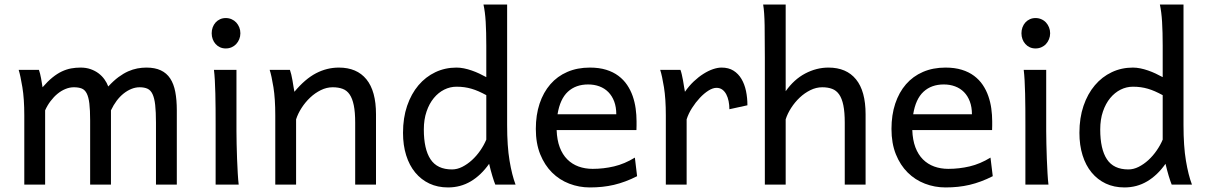

<svg xmlns="http://www.w3.org/2000/svg" viewBox="-20 -801 5233 833"><path d="M461.4 0H371.1V-278.3Q371.1 -323.7 367.7 -351.8Q364.3 -379.9 356.2 -395.8Q348.1 -411.6 334.5 -417Q320.8 -422.4 300.3 -422.4Q282.2 -422.4 264.2 -415Q246.1 -407.7 229.7 -394.3Q213.4 -380.9 199.5 -362.5Q185.5 -344.2 175.8 -322.3V0H85.4V-300.3Q85.4 -372.6 77.1 -422.6Q68.8 -472.7 61 -498H148.9Q154.3 -482.4 158.2 -461.2Q162.1 -439.9 164.6 -422.4Q187 -448.2 207.5 -464.8Q228 -481.4 248.3 -491Q268.6 -500.5 288.6 -504.2Q308.6 -507.8 329.6 -507.8Q353.5 -507.8 373 -501Q392.6 -494.1 407.5 -482.9Q422.4 -471.7 433.1 -456.8Q443.8 -441.9 449.7 -425.8Q472.7 -450.7 494.1 -466.6Q515.6 -482.4 536.1 -491.5Q556.6 -500.5 576.4 -504.2Q596.2 -507.8 615.2 -507.8Q652.3 -507.8 677.7 -495.8Q703.1 -483.9 718.5 -460.4Q733.9 -437 740.5 -402.3Q747.1 -367.7 747.1 -322.3V0H656.7V-268.6Q656.7 -315.9 653.3 -345.7Q649.9 -375.5 641.8 -392.6Q633.8 -409.7 620.1 -416Q606.4 -422.4 585.9 -422.4Q567.9 -422.4 550.3 -415.3Q532.7 -408.2 516.4 -395.3Q500 -382.3 486.1 -363.8Q472.2 -345.2 461.4 -322.3Z M898.4 -656.7Q898.4 -670.4 902.8 -682.4Q907.2 -694.3 915.3 -703.4Q923.3 -712.4 934.6 -717.5Q945.8 -722.7 959.5 -722.7Q973.1 -722.7 984.9 -717.5Q996.6 -712.4 1004.9 -703.4Q1013.2 -694.3 1018.1 -682.4Q1022.9 -670.4 1022.9 -656.7Q1022.9 -643.1 1018.1 -631.1Q1013.2 -619.1 1004.9 -610.1Q996.6 -601.1 984.9 -595.9Q973.1 -590.8 959.5 -590.8Q945.8 -590.8 934.6 -595.9Q923.3 -601.1 915.3 -610.1Q907.2 -619.1 902.8 -631.1Q898.4 -643.1 898.4 -656.7ZM1005.9 -231.9Q1005.9 -208.5 1006.6 -176.5Q1007.3 -144.5 1008.5 -111.8Q1009.8 -79.1 1011.5 -49.3Q1013.2 -19.5 1015.6 0H915.5V-258.8Q915.5 -294.4 915.3 -329.1Q915 -363.8 914.3 -394.8Q913.6 -425.8 912.1 -452.4Q910.6 -479 908.2 -498H1005.9Z M1521 0V-268.6Q1521 -314.5 1514.9 -344.2Q1508.8 -374 1496.8 -391.4Q1484.9 -408.7 1466.6 -415.5Q1448.2 -422.4 1423.3 -422.4Q1397 -422.4 1371.8 -409.9Q1346.7 -397.5 1325.7 -377.7Q1304.7 -357.9 1288.6 -333Q1272.5 -308.1 1264.6 -283.2V0H1174.3V-300.3Q1174.3 -372.6 1166.3 -422.6Q1158.2 -472.7 1149.9 -498H1237.8Q1240.7 -490.2 1243.7 -477.8Q1246.6 -465.3 1249 -451.7Q1251.5 -438 1253.4 -424.8L1257.3 -402.8Q1303.7 -458.5 1351.1 -483.2Q1398.4 -507.8 1450.2 -507.8Q1528.3 -507.8 1569.8 -456.8Q1611.3 -405.8 1611.3 -305.2V0Z M2089.8 -388.2Q2071.8 -397.9 2056.2 -404.8Q2040.5 -411.6 2025.4 -416Q2010.3 -420.4 1994.6 -422.6Q1979 -424.8 1960.4 -424.8Q1932.6 -424.8 1907.2 -412.1Q1881.8 -399.4 1862.1 -375.5Q1842.3 -351.6 1830.6 -317.1Q1818.8 -282.7 1818.8 -239.3Q1818.8 -153.8 1847.9 -109.9Q1877 -65.9 1940.9 -65.9Q1963.4 -65.9 1985.6 -77.1Q2007.8 -88.4 2027.6 -106.4Q2047.4 -124.5 2063.5 -147.7Q2079.6 -170.9 2089.8 -195.3ZM2180.2 -258.8Q2180.2 -166.5 2190.7 -103.8Q2201.2 -41 2216.8 0H2128.9Q2123.5 -12.7 2116 -37.8Q2108.4 -63 2102.1 -90.3Q2066.9 -40.5 2022.5 -14.2Q1978 12.2 1923.8 12.2Q1878.9 12.2 1843 -4.6Q1807.1 -21.5 1781.5 -52.5Q1755.9 -83.5 1742.2 -127.2Q1728.5 -170.9 1728.5 -224.6Q1728.5 -289.6 1746.3 -341.8Q1764.2 -394 1795.4 -430.9Q1826.7 -467.8 1868.9 -487.8Q1911.1 -507.8 1960.4 -507.8Q1976.1 -507.8 1992.9 -504.4Q2009.8 -501 2026.6 -495.1Q2043.5 -489.3 2059.6 -481.7Q2075.7 -474.1 2089.8 -466.3V-603Q2089.8 -662.1 2087.2 -706.3Q2084.5 -750.5 2077.6 -781.2H2180.2Z M2395 -236.8Q2396.5 -193.8 2408.4 -162.1Q2420.4 -130.4 2441.2 -109.6Q2461.9 -88.9 2490 -78.6Q2518.1 -68.4 2551.3 -68.4Q2598.6 -68.4 2644 -79.1Q2689.5 -89.8 2734.4 -117.2L2744.1 -36.6Q2718.3 -23.4 2693.4 -14.2Q2668.5 -4.9 2643.6 1Q2618.7 6.8 2593 9.5Q2567.4 12.2 2539.1 12.2Q2492.2 12.2 2449.7 -4.2Q2407.2 -20.5 2375 -52.5Q2342.8 -84.5 2323.7 -131.8Q2304.7 -179.2 2304.7 -241.7Q2304.7 -302.2 2321 -351.3Q2337.4 -400.4 2367.7 -435.3Q2397.9 -470.2 2441.4 -489Q2484.9 -507.8 2539.1 -507.8Q2579.1 -507.8 2609.9 -498.3Q2640.6 -488.8 2663.1 -471.9Q2685.5 -455.1 2700.7 -432.6Q2715.8 -410.2 2724.9 -384.3Q2733.9 -358.4 2737.8 -330.3Q2741.7 -302.2 2741.7 -274.9V-255.9Q2741.7 -243.7 2741.2 -236.8ZM2531.7 -434.6Q2478 -434.6 2443.8 -403.1Q2409.7 -371.6 2398.9 -305.2H2653.8Q2653.8 -336.4 2644.8 -360.6Q2635.7 -384.8 2619.4 -401.4Q2603 -418 2580.6 -426.3Q2558.1 -434.6 2531.7 -434.6Z M2868.7 0V-300.3Q2868.7 -372.6 2860.6 -422.6Q2852.5 -472.7 2844.2 -498H2932.1Q2935.1 -490.2 2938 -477.8Q2940.9 -465.3 2943.4 -451.7Q2945.8 -438 2947.8 -424.8L2951.7 -402.8Q2969.2 -428.2 2990 -447.8Q3010.7 -467.3 3032 -480.7Q3053.2 -494.1 3073.5 -501Q3093.8 -507.8 3110.4 -507.8Q3141.1 -507.8 3162.4 -494.4Q3183.6 -481 3197 -458.3Q3210.4 -435.5 3216.6 -406Q3222.7 -376.5 3222.7 -344.2L3144.5 -327.1Q3144.5 -345.2 3141.1 -362.1Q3137.7 -378.9 3130.9 -391.8Q3124 -404.8 3113.5 -412.4Q3103 -419.9 3088.4 -419.9Q3072.8 -419.9 3053.7 -408Q3034.7 -396 3016.4 -376.5Q2998 -356.9 2982.4 -332.5Q2966.8 -308.1 2959 -283.2V0Z M3645 0V-268.6Q3645 -314.5 3638.9 -344.2Q3632.8 -374 3620.6 -391.4Q3608.4 -408.7 3590.1 -415.5Q3571.8 -422.4 3547.4 -422.4Q3521 -422.4 3495.8 -409.9Q3470.7 -397.5 3449.7 -377.7Q3428.7 -357.9 3412.6 -333Q3396.5 -308.1 3388.7 -283.2V0H3298.3V-551.8Q3298.3 -630.9 3297.4 -690.2Q3296.4 -749.5 3291 -781.2H3388.7V-405.3Q3424.8 -456.5 3473.6 -482.2Q3522.5 -507.8 3574.2 -507.8Q3652.3 -507.8 3693.8 -456.8Q3735.4 -405.8 3735.4 -305.2V0Z M3938 -236.8Q3939.5 -193.8 3951.4 -162.1Q3963.4 -130.4 3984.1 -109.6Q4004.9 -88.9 4033 -78.6Q4061 -68.4 4094.2 -68.4Q4141.6 -68.4 4187 -79.1Q4232.4 -89.8 4277.3 -117.2L4287.1 -36.6Q4261.2 -23.4 4236.3 -14.2Q4211.4 -4.9 4186.5 1Q4161.6 6.8 4136 9.5Q4110.4 12.2 4082 12.2Q4035.2 12.2 3992.7 -4.2Q3950.2 -20.5 3918 -52.5Q3885.7 -84.5 3866.7 -131.8Q3847.7 -179.2 3847.7 -241.7Q3847.7 -302.2 3864 -351.3Q3880.4 -400.4 3910.6 -435.3Q3940.9 -470.2 3984.4 -489Q4027.8 -507.8 4082 -507.8Q4122.1 -507.8 4152.8 -498.3Q4183.6 -488.8 4206.1 -471.9Q4228.5 -455.1 4243.7 -432.6Q4258.8 -410.2 4267.8 -384.3Q4276.9 -358.4 4280.8 -330.3Q4284.7 -302.2 4284.7 -274.9V-255.9Q4284.7 -243.7 4284.2 -236.8ZM4074.7 -434.6Q4021 -434.6 3986.8 -403.1Q3952.6 -371.6 3941.9 -305.2H4196.8Q4196.8 -336.4 4187.7 -360.6Q4178.7 -384.8 4162.4 -401.4Q4146 -418 4123.5 -426.3Q4101.1 -434.6 4074.7 -434.6Z M4411.6 -656.7Q4411.6 -670.4 4416 -682.4Q4420.4 -694.3 4428.5 -703.4Q4436.5 -712.4 4447.8 -717.5Q4459 -722.7 4472.7 -722.7Q4486.3 -722.7 4498 -717.5Q4509.8 -712.4 4518.1 -703.4Q4526.4 -694.3 4531.2 -682.4Q4536.1 -670.4 4536.1 -656.7Q4536.1 -643.1 4531.2 -631.1Q4526.4 -619.1 4518.1 -610.1Q4509.8 -601.1 4498 -595.9Q4486.3 -590.8 4472.7 -590.8Q4459 -590.8 4447.8 -595.9Q4436.5 -601.1 4428.5 -610.1Q4420.4 -619.1 4416 -631.1Q4411.6 -643.1 4411.6 -656.7ZM4519 -231.9Q4519 -208.5 4519.8 -176.5Q4520.5 -144.5 4521.7 -111.8Q4522.9 -79.1 4524.7 -49.3Q4526.4 -19.5 4528.8 0H4428.7V-258.8Q4428.7 -294.4 4428.5 -329.1Q4428.2 -363.8 4427.5 -394.8Q4426.8 -425.8 4425.3 -452.4Q4423.8 -479 4421.4 -498H4519Z M5024.4 -388.2Q5006.3 -397.9 4990.7 -404.8Q4975.1 -411.6 4960 -416Q4944.8 -420.4 4929.2 -422.6Q4913.6 -424.8 4895 -424.8Q4867.2 -424.8 4841.8 -412.1Q4816.4 -399.4 4796.6 -375.5Q4776.9 -351.6 4765.1 -317.1Q4753.4 -282.7 4753.4 -239.3Q4753.4 -153.8 4782.5 -109.9Q4811.5 -65.9 4875.5 -65.9Q4897.9 -65.9 4920.2 -77.1Q4942.4 -88.4 4962.2 -106.4Q4981.9 -124.5 4998 -147.7Q5014.2 -170.9 5024.4 -195.3ZM5114.7 -258.8Q5114.7 -166.5 5125.2 -103.8Q5135.7 -41 5151.4 0H5063.5Q5058.1 -12.7 5050.5 -37.8Q5043 -63 5036.6 -90.3Q5001.5 -40.5 4957 -14.2Q4912.6 12.2 4858.4 12.2Q4813.5 12.2 4777.6 -4.6Q4741.7 -21.5 4716.1 -52.5Q4690.4 -83.5 4676.8 -127.2Q4663.1 -170.9 4663.1 -224.6Q4663.1 -289.6 4680.9 -341.8Q4698.7 -394 4730 -430.9Q4761.2 -467.8 4803.5 -487.8Q4845.7 -507.8 4895 -507.8Q4910.6 -507.8 4927.5 -504.4Q4944.3 -501 4961.2 -495.1Q4978 -489.3 4994.1 -481.7Q5010.3 -474.1 5024.4 -466.3V-603Q5024.4 -662.1 5021.7 -706.3Q5019 -750.5 5012.2 -781.2H5114.7Z"/></svg>

Font: Andika Phon
Style: Regular
Weight: 400
Designer: Victor Gaultney, Annie Olsen, Julie Remington, Don Collingsworth, Eric Hays, Becca Hirsbrunner
Foundry: SIL International
Version: Version 5.000